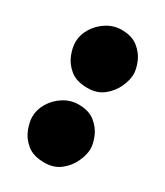

<svg xmlns="http://www.w3.org/2000/svg" viewBox="-125 -604 490 569"><g transform="rotate(30 119.5 -319.0)"><path d="M21 -447.3Q21 -472.2 34.9 -495.1Q48.8 -518.1 72 -532.7Q95.2 -547.4 122.6 -547.4Q157.7 -547.4 178.7 -530.5Q199.7 -513.7 209 -491Q218.3 -468.3 218.3 -450.7Q218.3 -431.2 207.3 -406.7Q196.3 -382.3 174.3 -364.7Q152.3 -347.2 120.1 -347.2Q81.5 -347.2 60.1 -365Q38.6 -382.8 29.8 -406.2Q21 -429.7 21 -447.3ZM21 -191.9Q21 -216.8 34.9 -239.7Q48.8 -262.7 72 -277.3Q95.2 -292 122.6 -292Q157.7 -292 178.7 -275.1Q199.7 -258.3 209 -235.6Q218.3 -212.9 218.3 -195.3Q218.3 -175.8 207.3 -151.4Q196.3 -127 174.3 -109.4Q152.3 -91.8 120.1 -91.8Q81.5 -91.8 60.1 -109.6Q38.6 -127.4 29.8 -150.9Q21 -174.3 21 -191.9Z"/></g></svg>

Font: Mikhak-FD Black
Style: Regular
Weight: 900
Designer: Amin Abedi
Version: Version 3.2